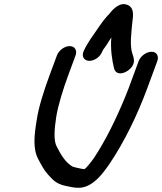

<svg xmlns="http://www.w3.org/2000/svg" viewBox="-20 -877 773 916"><path d="M465 -625.2 469.8 -635.3C471.4 -638.4 473.3 -641.5 473.5 -641.7C487.1 -659.4 492.1 -668.6 502.3 -684.6L511.1 -698.3C506.3 -643.2 514.6 -588.6 524.2 -550.8C537.6 -496.5 628.3 -545.8 618.5 -594.3L616.9 -603.1C616.8 -603.6 616.6 -604.3 616.5 -604.9L611 -623.2C598.7 -659 606.1 -720.8 612.3 -778.9C615.8 -803.8 621.6 -848.1 578.2 -856.6C539.2 -864.2 504.5 -813.9 501.9 -811.4C478.5 -787.8 461.6 -763 445.6 -739.5C424.9 -709.2 399 -675.7 380.3 -635.8C366.1 -607.1 382.6 -588.7 402.3 -586.9C420.9 -585.2 450.9 -596.6 465 -625.2ZM251.3 -612 216.5 -518C190.1 -446.4 163.1 -363.6 154.4 -299.6C143.4 -232.4 135.7 -164.8 163.5 -116C175.8 -92.7 189.5 -65.6 209 -44.3C229.3 -22.2 246.6 0.3 291.9 9.6C309.4 12.9 330.1 19 355 19C425.8 19 477.1 -58.8 504 -97.6C574.2 -202.5 634.4 -325.7 683 -457L730.3 -585C738.8 -608 729 -630 703 -630C678.2 -630 650.5 -609.8 641.3 -585L594 -457C589.2 -444.1 583.9 -430.5 577.9 -416.1C533 -307.5 485.7 -210.8 429.1 -124.4C411.3 -99.1 390.4 -74.3 383.1 -70.1C380.7 -70.2 375.8 -70.7 369.8 -71.6C353.4 -75.1 330 -79.7 324 -83.4C291.2 -103.5 270.8 -138.7 251.5 -175.9C234.7 -205.5 239.3 -260 248.1 -318.3C256.2 -371.6 281.3 -452.5 305.5 -518L340.3 -612C349.2 -636.1 337.6 -657 312.4 -657C287.2 -657 260.2 -636.1 251.3 -612Z"/></svg>

Font: Just Breathe
Style: BdObl7
Weight: 400
Foundry: Cannot Into Space Fonts
Version: Version 0.72